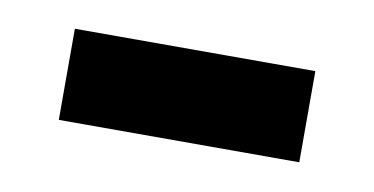

<svg xmlns="http://www.w3.org/2000/svg" viewBox="-29 -365 380 195"><g transform="rotate(10 161.0 -268.0)"><path d="M37 -221V-315H285V-221Z"/></g></svg>

Font: Noto Sans Khmer Medium
Style: Regular
Weight: 500
Version: Version 2.003